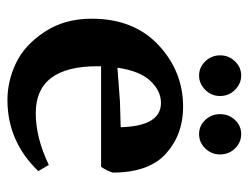

<svg xmlns="http://www.w3.org/2000/svg" viewBox="-98 -668 684 529"><g transform="rotate(90 244.5 -403.0)"><path d="M388.5 -626Q372 -609 349 -609Q326 -609 310 -626Q294 -643 294 -667Q294 -691 310 -708Q326 -725 349 -725Q372 -725 388.5 -708Q405 -691 405 -667Q405 -643 388.5 -626ZM244 -667Q244 -643 227 -626Q210 -609 187.5 -609Q165 -609 148.5 -626Q132 -643 132 -667Q132 -691 148.5 -708Q165 -725 187.5 -725Q210 -725 227 -708Q244 -691 244 -667ZM263 -504Q230 -504 202.5 -475Q175 -446 166 -384L259 -391L330 -393Q327 -504 263 -504ZM162 -339V-329Q162 -159 291 -159Q359 -159 434 -195L451 -166Q369 -81 255 -81Q203 -81 153.5 -104.5Q104 -128 67.5 -183Q31 -238 31 -313Q31 -429 103.5 -497Q176 -565 274 -565Q350 -565 402.5 -518Q455 -471 455 -371Q449 -353 439 -339Z"/></g></svg>

Font: Halant SemiBold
Style: Regular
Weight: 600
Designer: Hitesh Malaviya (Devanagari), Satya Rajpurohit (Latin)
Foundry: Indian Type Foundry
Version: Version 1.101;PS 1.0;hotconv 1.0.78;makeotf.lib2.5.61930; tt